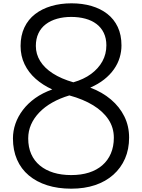

<svg xmlns="http://www.w3.org/2000/svg" viewBox="-20 -1118 856 1157"><path d="M409 19Q329 19 264.5 -1.5Q200 -22 153.5 -61Q107 -100 82.5 -156.5Q58 -213 58 -284Q58 -329 73 -372.5Q88 -416 118 -455.5Q148 -495 192 -526.5Q236 -558 295 -579Q238 -605 195 -643Q152 -681 128 -731Q104 -781 104 -841Q104 -904 127 -952.5Q150 -1001 191.5 -1033Q233 -1065 289 -1081.5Q345 -1098 411 -1098Q476 -1098 531 -1082Q586 -1066 626.5 -1034.5Q667 -1003 689.5 -955.5Q712 -908 712 -844Q712 -807 701 -770.5Q690 -734 666.5 -700.5Q643 -667 607.5 -639Q572 -611 524 -590Q596 -563 648.5 -518.5Q701 -474 729.5 -416Q758 -358 758 -289Q758 -219 733.5 -162.5Q709 -106 663 -65Q617 -24 553 -2.5Q489 19 409 19ZM409 -63Q469 -63 516 -78Q563 -93 596.5 -122Q630 -151 648 -193Q666 -235 666 -288Q666 -349 633.5 -398Q601 -447 541.5 -483.5Q482 -520 398 -543Q341 -526 295 -500Q249 -474 216.5 -440Q184 -406 167 -367Q150 -328 150 -284Q150 -231 168 -190Q186 -149 220.5 -120.5Q255 -92 302.5 -77.5Q350 -63 409 -63ZM422 -622Q485 -640 529 -672.5Q573 -705 597 -748.5Q621 -792 621 -845Q621 -887 605.5 -919.5Q590 -952 561.5 -973.5Q533 -995 494 -1005.5Q455 -1016 409 -1016Q363 -1016 324 -1005Q285 -994 256 -972Q227 -950 211.5 -917Q196 -884 196 -841Q196 -792 222 -750Q248 -708 298.5 -675.5Q349 -643 422 -622Z"/></svg>

Font: Playwrite PT
Style: Regular
Weight: 400
Designer: Veronika Burian, José Scaglione
Foundry: TypeTogether
Version: Version 1.002